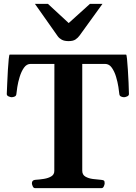

<svg xmlns="http://www.w3.org/2000/svg" viewBox="-20 -976 704 996"><path d="M162.1 0Q153.8 0 149.7 -9.8Q145.5 -19.5 145.5 -24.9Q145.5 -41 161.6 -43Q184.6 -44.4 207.8 -48.1Q231 -51.8 246.3 -61.3Q261.7 -70.8 261.7 -88.9L262.2 -644.5H139.2Q118.2 -644.5 104.5 -625Q90.8 -605.5 82.3 -577.9Q73.7 -550.3 69.8 -524.9Q65.9 -499.5 64.9 -487.8Q64 -478.5 55.9 -475.1Q47.9 -471.7 40 -471.7Q34.7 -471.7 24.9 -475.8Q15.1 -480 15.1 -488.3Q16.1 -512.2 17.6 -546.6Q19 -581.1 21 -614.5Q22.9 -647.9 25.4 -670.4Q27.8 -692.9 30.3 -692.9H633.8Q636.7 -692.9 638.9 -670.4Q641.1 -647.9 643.3 -614.5Q645.5 -581.1 647 -546.6Q648.4 -512.2 648.9 -488.3Q648.9 -480 639.2 -475.8Q629.4 -471.7 624 -471.7Q616.2 -471.7 608.2 -475.1Q600.1 -478.5 599.1 -487.8Q598.1 -499.5 594.2 -524.9Q590.3 -550.3 582 -577.9Q573.7 -605.5 559.8 -625Q545.9 -644.5 524.9 -644.5H406.7V-90.3Q406.7 -69.3 423.1 -59.8Q439.5 -50.3 462.6 -47.4Q485.8 -44.4 505.4 -43Q515.6 -42 519.3 -39.1Q522.9 -36.1 522.9 -24.9Q522.9 -19.5 518.8 -9.8Q514.6 0 506.3 0ZM336.4 -762.7Q314 -762.7 300.8 -769.8Q287.6 -776.9 279.8 -787.6L161.1 -956.1H228.5L336.4 -856.4L446.8 -956.1H511.7L393.1 -792Q384.8 -780.3 372.1 -771.5Q359.4 -762.7 336.4 -762.7Z"/></svg>

Font: Gelasio SemiBold
Style: Regular
Weight: 600
Designer: Eben Sorkin
Foundry: Eben Sorkin
Version: Version 1.008